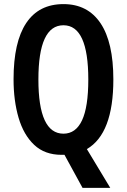

<svg xmlns="http://www.w3.org/2000/svg" viewBox="-20 -745 617 935"><path d="M532 -358Q532 -94 403 -19L517 170H382L294 9Q288 9 280 9Q198 9 146.5 -39.5Q95 -88 70.5 -171.5Q46 -255 46 -359Q46 -540 107.5 -632.5Q169 -725 289 -725Q407 -725 469.5 -632Q532 -539 532 -358ZM167 -358Q167 -94 289 -94Q349 -94 379.5 -159Q410 -224 410 -358Q410 -622 289 -622Q167 -622 167 -358Z"/></svg>

Font: Noto Sans Devanagari UI ExtraCondensed SemiBold
Style: Regular
Weight: 600
Width: 2
Designer: Jelle Bosma - Monotype Design Team
Foundry: Monotype Imaging Inc.
Version: Version 2.004; ttfautohint (v1.8.4.7-5d5b)